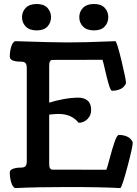

<svg xmlns="http://www.w3.org/2000/svg" viewBox="-20 -941 688 966"><path d="M165 -920.9Q200.7 -920.9 218.8 -901.4Q236.8 -881.8 236.8 -854.5Q236.8 -827.1 218.8 -807.6Q200.7 -788.1 165 -788.1Q128.4 -788.1 109.6 -807.4Q90.8 -826.7 90.8 -854.5Q90.8 -882.3 109.6 -901.6Q128.4 -920.9 165 -920.9ZM453.1 -920.9Q488.8 -920.9 506.8 -901.6Q524.9 -882.3 524.9 -854.5Q524.9 -827.1 506.8 -807.6Q488.8 -788.1 453.1 -788.1Q416.5 -788.1 397.7 -807.4Q378.9 -826.7 378.9 -854.5Q378.9 -882.3 397.7 -901.6Q416.5 -920.9 453.1 -920.9ZM55.2 -733.9Q250.5 -727.5 317.9 -727.5Q364.3 -727.5 414.1 -728.8Q463.9 -730 507.8 -731.9Q551.8 -733.9 561 -733.9Q569.3 -726.6 591.6 -634.3Q613.8 -542 613.8 -523.9Q613.8 -520.5 610.1 -514.4Q606.4 -508.3 598.9 -501.2Q591.3 -494.1 576.9 -489.3Q562.5 -484.4 543.9 -484.4Q536.6 -484.4 527.3 -515.6Q518.1 -546.9 508.8 -588.1Q499.5 -629.4 495.6 -640.1Q460 -640.1 376.7 -639.9Q293.5 -639.6 244.1 -639.6Q236.8 -639.6 232.9 -634.3Q229 -628.9 228.3 -623.3Q227.5 -617.7 227.5 -608.4V-424.3Q255.9 -434.1 297.6 -441.9Q339.4 -449.7 374 -449.7Q403.3 -449.7 420.9 -434.8Q438.5 -419.9 438.5 -387.2Q438.5 -359.9 419.7 -341.6Q400.9 -323.2 375.5 -323.2Q340.3 -367.7 274.9 -367.7Q255.9 -367.7 227.5 -364.3V-119.1Q227.5 -109.4 228.3 -103.8Q229 -98.1 232.9 -92.8Q236.8 -87.4 244.1 -87.4Q297.4 -87.4 387.2 -87.2Q477.1 -86.9 515.1 -86.9Q520 -98.6 532.2 -145.3Q544.4 -191.9 556.6 -227.1Q568.8 -262.2 578.1 -262.2Q596.7 -262.2 611.1 -257.3Q625.5 -252.4 633.1 -245.4Q640.6 -238.3 644.3 -232.2Q647.9 -226.1 647.9 -222.7Q647.9 -202.6 621.3 -102.3Q594.7 -2 585.4 5.4Q495.1 0 317.9 0Q163.1 0 55.2 5.4Q42 -2.4 35.6 -25.9Q29.3 -49.3 29.3 -74.2Q29.3 -85.9 45.4 -91.8Q61.5 -97.7 84 -97.7Q103 -97.7 108.9 -105.7Q114.7 -113.8 114.7 -128.4V-600.1Q114.7 -614.7 108.9 -622.8Q103 -630.9 84 -630.9Q29.3 -630.9 29.3 -656.2Q29.3 -680.2 35.6 -703.4Q42 -726.6 55.2 -733.9Z"/></svg>

Font: Coustard
Style: Regular
Weight: 400
Foundry: vernon adams
Version: Version 1.000